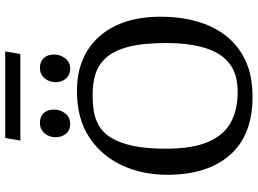

<svg xmlns="http://www.w3.org/2000/svg" viewBox="-146 -829 988 736"><g transform="rotate(-90 348.0 -461.0)"><path d="M345 13Q198 13 122 -73.5Q46 -160 46 -313Q46 -410 82.5 -488Q119 -566 190 -613Q261 -660 367 -660Q457 -660 520.5 -621Q584 -582 618 -510.5Q652 -439 652 -338Q652 -266 634.5 -202.5Q617 -139 580 -90.5Q543 -42 485 -14.5Q427 13 345 13ZM365 -44Q432 -44 472.5 -75.5Q513 -107 532 -168.5Q551 -230 551 -319Q551 -407 536.5 -462.5Q522 -518 495 -548Q468 -578 432 -589Q396 -600 353 -600Q321 -600 291 -595.5Q261 -591 234.5 -576Q208 -561 188.5 -530Q169 -499 157.5 -448Q146 -397 146 -319Q146 -219 171.5 -158.5Q197 -98 245.5 -71Q294 -44 365 -44ZM452 -686Q429 -686 415 -702Q401 -718 401 -742Q401 -767 416.5 -784.5Q432 -802 456 -802Q479 -802 493 -787.5Q507 -773 507 -748Q507 -724 492.5 -705Q478 -686 452 -686ZM241 -686Q217 -686 203.5 -702Q190 -718 190 -742Q190 -767 205.5 -784.5Q221 -802 245 -802Q269 -802 282.5 -787.5Q296 -773 296 -748Q296 -724 281.5 -705Q267 -686 241 -686ZM177 -877 187 -935H519L509 -877Z"/></g></svg>

Font: Faustina Light
Style: Regular
Weight: 400
Version: Version 1.200